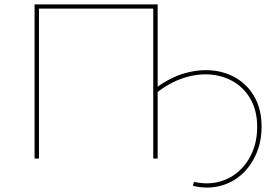

<svg xmlns="http://www.w3.org/2000/svg" viewBox="-20 -720 1261 872"><path d="M137 0V-700H696V0H676V-690L685 -681H148L157 -690V0ZM856 124 861 106Q920 119 971.5 106.5Q1023 94 1063 59Q1103 24 1125.5 -28Q1148 -80 1148 -144Q1148 -214 1120.5 -265Q1093 -316 1046.5 -345.5Q1000 -375 940.5 -381Q881 -387 816 -366.5Q751 -346 689 -297V-321Q755 -370 823 -388.5Q891 -407 953 -399Q1015 -391 1063.5 -358.5Q1112 -326 1140 -272Q1168 -218 1168 -145Q1168 -76 1143 -19.5Q1118 37 1075 74.5Q1032 112 975.5 125.5Q919 139 856 124Z"/></svg>

Font: Montserrat Thin
Style: Regular
Weight: 100
Designer: Julieta Ulanovsky
Foundry: Julieta Ulanovsky
Version: Version 9.000